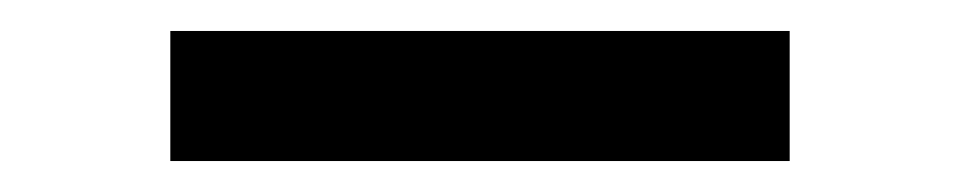

<svg xmlns="http://www.w3.org/2000/svg" viewBox="-20 -340 620 124"><path d="M90 -236V-320H490V-236Z"/></svg>

Font: Sometype Mono
Style: Bold
Weight: 700
Monospace: yes
Designer: Ryoichi Tsunekawa
Foundry: Dharma Type
Version: Version 1.000; ttfautohint (v1.8.3)